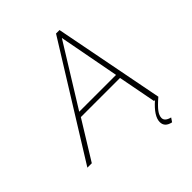

<svg xmlns="http://www.w3.org/2000/svg" viewBox="-279 -853 1165 1165"><g transform="rotate(-45 303.5 -270.5)"><path d="M490 105Q490 133 534 144L517 169Q465 158 465 115Q465 65 539 0H531L484 -245H148L-3 0H-41L400 -710H430L568 0Q525 37 507.5 60.5Q490 84 490 105ZM164 -275H480L406 -666Z"/></g></svg>

Font: Raleway-v4020 ExtraLight
Style: Italic
Weight: 275
Italic angle: -12°
Designer: Matt McInerney, Pablo Impallari, Rodrigo Fuenzalida
Foundry: Matt McInerney, Pablo Impallari, Rodrigo Fuenzalida
Version: Version 4.020;PS 004.020;hotconv 1.0.88;makeotf.lib2.5.64775